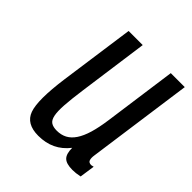

<svg xmlns="http://www.w3.org/2000/svg" viewBox="-156 -646 764 764"><g transform="rotate(45 225.5 -264.5)"><path d="M305.1 -51.7Q305 -18.1 318.9 -4.1Q332.9 10 367.7 10Q376.9 10 386.9 8.9Q397 7.7 409.4 5.1L418.7 -58.9Q409.9 -56.4 407.3 -56.4Q392.9 -56.4 389.6 -66.6Q386.3 -76.7 388.9 -93.1L451 -539.3H372.3L330 -233.7Q323.4 -185.9 313.4 -152.1Q303.3 -118.4 289 -97.2Q274.7 -76 256 -66.2Q237.3 -56.4 213.1 -56.4Q193.1 -56.4 181.2 -63.9Q169.3 -71.4 165 -92.1Q160.7 -112.9 163.1 -149.4Q165.6 -186 173.6 -244.1L214.4 -539.3H135L90.7 -223.3Q72.3 -89.1 90.2 -39.6Q108.1 10 175.7 10Q216.4 10 248.5 -5.2Q280.6 -20.4 305.1 -51.7Z"/></g></svg>

Font: Secuela ExtLt
Style: Italic
Weight: 200
Italic angle: -8°
Designer: Fernando Haro
Foundry: deFharo
Version: Version 1.704